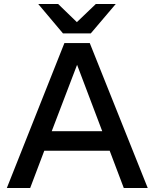

<svg xmlns="http://www.w3.org/2000/svg" viewBox="-20 -934 768 954"><path d="M595 0H714L426 -720H300L14 0H130L200 -185H525ZM293 -768H431L555 -914H456L362 -824L269 -914H170ZM237 -282 363 -612 488 -282Z"/></svg>

Font: Aspekta 500
Style: Regular
Weight: 500
Designer: Ivo Dolenc
Version: Version 2.100